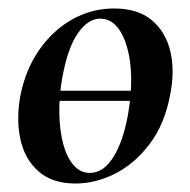

<svg xmlns="http://www.w3.org/2000/svg" viewBox="-20 -419 448 453"><path d="M74 -181V-205H343V-181ZM158 14Q103 14 70.5 -15Q38 -44 28 -91Q18 -138 28 -193Q40 -254 72 -300.5Q104 -347 150 -373Q196 -399 249 -399Q305 -399 338 -371.5Q371 -344 382 -297.5Q393 -251 381 -193Q368 -125 332.5 -78.5Q297 -32 251 -9Q205 14 158 14ZM192 -11Q224 -11 247.5 -48.5Q271 -86 282 -149Q290 -194 289.5 -234.5Q289 -275 280 -307Q271 -339 255 -357Q239 -375 216 -375Q188 -375 164 -341Q140 -307 127 -236Q119 -191 120 -150Q121 -109 129.5 -78Q138 -47 154 -29Q170 -11 192 -11Z"/></svg>

Font: Cormorant
Style: Bold Italic
Weight: 700
Italic angle: -10°
Designer: Christian Thalmann (Catharsis Fonts)
Foundry: Catharsis Fonts
Version: Version 4.000